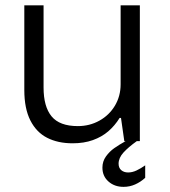

<svg xmlns="http://www.w3.org/2000/svg" viewBox="-20 -541 650 736"><path d="M443.8 -88.9 442.4 -217.8V-520.5H516.1V0H456.5ZM278.3 -57.6Q323.7 -57.6 361.3 -78.6Q398.9 -99.6 420.7 -136.2Q442.4 -172.9 442.4 -217.8L443.8 -88.9H438.5Q420.4 -59.6 395.3 -37.8Q370.1 -16.1 335.9 -3.9Q301.8 8.3 258.3 8.3Q202.1 8.3 160.9 -12.7Q119.6 -33.7 96.4 -79.3Q73.2 -125 73.2 -195.8V-520.5H147V-205.6Q147 -132.3 177.7 -95Q208.5 -57.6 278.3 -57.6ZM372.6 101.6Q372.6 77.6 386.2 58.6Q399.9 39.6 418 26.9Q436 14.2 461.4 0H504.4Q471.7 23.4 453.1 43.9Q434.6 64.5 434.6 86.4Q434.6 102.5 444.8 111.3Q455.1 120.1 471.2 120.1Q487.3 120.1 503.7 112.3Q520 104.5 536.6 92.8V140.6Q519 156.7 498 166Q477.1 175.3 453.6 175.3Q418.9 175.3 395.8 154.8Q372.6 134.3 372.6 101.6Z"/></svg>

Font: Wand UI Pro
Style: Regular
Weight: 400
Designer: Andreas Faust
Version: Version 1.003;FEAKit 1.0